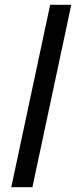

<svg xmlns="http://www.w3.org/2000/svg" viewBox="-20 -780 317 800"><path d="M115 0H27L189 -760H277L115 0Z"/></svg>

Font: NameLogos Sans
Style: Italic
Weight: 500
Version: Version 0.1